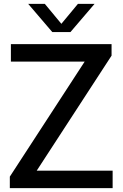

<svg xmlns="http://www.w3.org/2000/svg" viewBox="-20 -967 630 987"><path d="M30.5 0V-59L430 -673L434.5 -650.5H36V-740H553.5V-681L154 -67L150 -89.5H559V0ZM249 -802 125 -947H210.5L305.5 -832.5H285.5L380.5 -947H466L342 -802Z"/></svg>

Font: Encode Sans SC Condensed Thin Medium
Style: Regular
Weight: 500
Version: Version 3.002